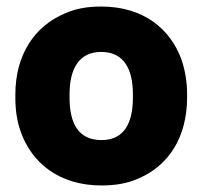

<svg xmlns="http://www.w3.org/2000/svg" viewBox="-20 -558 623 588"><path d="M27 -259C27 -221 32 -186 44 -153C78 -59 161 10 291 10C332 10 370 4 403 -11C496 -50 553 -137 553 -260V-269C553 -307 547 -342 536 -375C502 -469 420 -538 290 -538C249 -538 212 -532 179 -517C86 -478 27 -391 27 -268ZM193 -259V-269C193 -343 219 -399 290 -399C361 -399 387 -344 387 -269V-259C387 -184 362 -129 291 -129C218 -129 193 -183 193 -259Z"/></svg>

Font: Asimov Pro
Style: Ult
Weight: 900
Designer: Google
Version: Version 2.000980; 2014